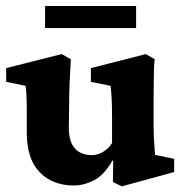

<svg xmlns="http://www.w3.org/2000/svg" viewBox="-20 -623 622 655"><path d="M508.8 -94.7 574.2 -81.1V-36.1L395.5 12.7L365.2 -2L366.2 -74.2L363.3 -75.2Q335.9 -26.4 301.3 -8.3Q266.6 9.8 232.4 9.8Q159.2 9.8 115.2 -35.6Q71.3 -81.1 71.3 -170.9V-253.9Q71.3 -277.3 70.3 -295.9Q69.3 -314.5 67.4 -330.1L1 -343.8V-390.6L190.4 -438.5L221.7 -420.9Q219.7 -392.6 217.8 -348.6Q215.8 -304.7 215.8 -260.7L214.8 -187.5Q214.8 -139.6 235.4 -116.7Q255.9 -93.8 293.9 -93.8Q311.5 -93.8 330.1 -104Q348.6 -114.3 362.3 -134.8V-218.8Q362.3 -245.1 361.8 -263.2Q361.3 -281.2 360.4 -296.4Q359.4 -311.5 357.4 -330.1L290 -343.8V-390.6L477.5 -438.5L507.8 -420.9Q505.9 -408.2 505.4 -388.7Q504.9 -369.1 504.4 -340.3Q503.9 -311.5 503.9 -272.5V-191.4Q503.9 -177.7 504.9 -154.8Q505.9 -131.8 508.8 -94.7ZM133.8 -602.5H444.3V-527.3H133.8Z"/></svg>

Font: Crimson Pro ExtraBold
Style: Regular
Weight: 800
Designer: Jacques Le Bailly
Foundry: Baron von Fonthausen
Version: Version 1.003